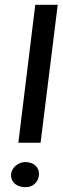

<svg xmlns="http://www.w3.org/2000/svg" viewBox="-20 -770 259 795"><path d="M126 -750H219L148 -179H56ZM72 4Q47 0 34.5 -16.5Q22 -33 27 -56Q33 -77 52.5 -89.5Q72 -102 97 -98Q122 -94 133.5 -76.5Q145 -59 140 -37Q134 -14 116 -3Q98 8 72 4Z"/></svg>

Font: Josefin Sans Thin Medium
Style: Italic
Weight: 500
Italic angle: -7°
Version: Version 2.000